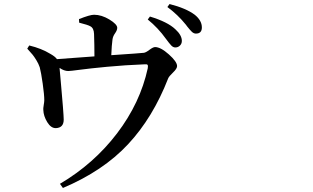

<svg xmlns="http://www.w3.org/2000/svg" viewBox="-20 -851 1540 946"><path d="M370.1 -739.3 369.1 -756.8Q422.9 -778.3 443.4 -778.3Q480.5 -778.3 519 -754.9Q557.6 -731.4 557.6 -713.9Q557.6 -702.1 546.9 -687Q536.1 -671.9 534.2 -656.2Q530.3 -628.9 528.3 -579.1Q673.8 -588.9 688.5 -590.8Q698.2 -591.8 716.3 -605.5Q734.4 -619.1 744.1 -619.1Q771.5 -619.1 812 -583Q852.5 -546.9 852.5 -525.4Q852.5 -512.7 832.5 -493.7Q812.5 -474.6 808.6 -464.8Q733.4 -271.5 610.8 -140.1Q488.3 -8.8 290 75.2L275.4 54.7Q442.4 -43.9 556.6 -193.8Q670.9 -343.8 708 -514.6Q710 -526.4 707.5 -530.8Q705.1 -535.2 694.3 -534.2Q595.7 -530.3 508.3 -522Q420.9 -513.7 373.5 -507.3Q326.2 -501 316.4 -501Q295.9 -501 273.4 -516.6Q274.4 -502 280.3 -439Q286.1 -376 290 -325.2Q293.9 -274.4 293.9 -261.7Q293.9 -221.7 255.9 -219.7Q231.4 -218.8 212.9 -249Q194.3 -279.3 193.4 -309.6Q192.4 -315.4 195.3 -332.5Q198.2 -349.6 198.2 -357.4Q198.2 -383.8 190.4 -439Q182.6 -494.1 175.8 -519.5Q169.9 -537.1 158.7 -555.2Q147.5 -573.2 140.6 -581.5Q133.8 -589.8 114.3 -611.3L124 -627Q184.6 -612.3 227.5 -585.9Q252 -572.3 260.7 -559.6Q293 -561.5 359.4 -566.9Q425.8 -572.3 445.3 -573.2Q445.3 -628.9 443.4 -683.6Q442.4 -712.9 424.8 -721.7Q413.1 -728.5 370.1 -739.3ZM708 -754.9 718.8 -769.5Q805.7 -743.2 843.8 -707Q876 -677.7 876 -649.4Q876 -635.7 866.7 -626.5Q857.4 -617.2 843.8 -617.2Q833 -617.2 823.7 -627Q814.5 -636.7 797.9 -659.2Q758.8 -713.9 708 -754.9ZM804.7 -816.4 815.4 -831.1Q896.5 -810.5 939.5 -778.3Q974.6 -750 974.6 -715.8Q974.6 -685.5 945.3 -685.5Q934.6 -685.5 925.3 -694.3Q916 -703.1 901.4 -721.7Q898.4 -726.6 896.5 -728.5Q855.5 -779.3 804.7 -816.4Z"/></svg>

Font: Bpmf Zihi Serif SemiBold
Style: SemiBold
Weight: 600
Foundry: But Ko
Version: Version 1.320